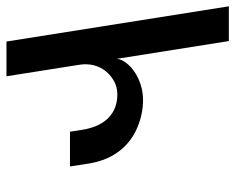

<svg xmlns="http://www.w3.org/2000/svg" viewBox="-113 -641 728 594"><g transform="rotate(90 251.0 -344.0)"><path d="M355.5 -235 361.5 -196.5H469L460 -254.5C447.5 -334 402.5 -383 347 -405.5C319 -417 291.5 -422.5 264 -422.5C214.5 -422.5 175 -400.5 153.5 -376.5C143 -364.5 137 -353 136 -341.5L81 -688H-26.5L82.5 0H190L154.5 -224.5C147 -270.5 166 -307 196.5 -327.5C211.5 -338 228 -343 246.5 -343C302 -343 343.5 -309 355.5 -235Z"/></g></svg>

Font: Font.Observer
Style: Regular
Weight: 500
Italic angle: 9°
Version: Version 1.001;FEAKit 1.0